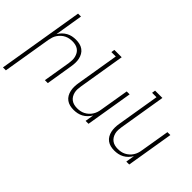

<svg xmlns="http://www.w3.org/2000/svg" viewBox="-101 -1261 2001 2001"><g transform="rotate(45 900.0 -260.0)"><path d="M3 215 160 -735H203L152 -424Q166 -449 186.5 -469.5Q207 -490 231.5 -503.5Q256 -517 283 -522.5Q310 -528 337 -528Q366 -528 393.5 -521.5Q421 -515 443 -499Q465 -483 478.5 -459.5Q492 -436 498 -408.5Q504 -381 503 -352Q502 -323 497 -294L449 0H406L456 -301Q459 -324 460 -347.5Q461 -371 455.5 -393Q450 -415 439 -434Q428 -453 410 -466Q392 -479 370 -484.5Q348 -490 324 -490Q302 -490 280 -486Q258 -482 236.5 -471.5Q215 -461 197 -444.5Q179 -428 166 -408.5Q153 -389 146 -367Q139 -345 135 -323L46 215Z M836 8Q807 8 780 1.5Q753 -5 731 -21Q709 -37 695.5 -60.5Q682 -84 676 -111.5Q670 -139 670.5 -168Q671 -197 676 -226L754 -697H689L695 -735H803L718 -219Q714 -196 713 -172.5Q712 -149 717.5 -127Q723 -105 734.5 -86Q746 -67 764 -54Q782 -41 804 -35.5Q826 -30 850 -30Q872 -30 894 -34Q916 -38 937 -48.5Q958 -59 976.5 -75.5Q995 -92 1007.5 -111.5Q1020 -131 1027.5 -153Q1035 -175 1038 -197L1092 -520H1135L1049 0H1006L1022 -96Q1007 -71 987 -50.5Q967 -30 942 -16.5Q917 -3 890 2.5Q863 8 836 8Z M1436 8Q1407 8 1380 1.5Q1353 -5 1331 -21Q1309 -37 1295.5 -60.5Q1282 -84 1276 -111.5Q1270 -139 1270.5 -168Q1271 -197 1276 -226L1354 -697H1289L1295 -735H1403L1318 -219Q1314 -196 1313 -172.5Q1312 -149 1317.5 -127Q1323 -105 1334.5 -86Q1346 -67 1364 -54Q1382 -41 1404 -35.5Q1426 -30 1450 -30Q1472 -30 1494 -34Q1516 -38 1537 -48.5Q1558 -59 1576.5 -75.5Q1595 -92 1607.5 -111.5Q1620 -131 1627.5 -153Q1635 -175 1638 -197L1692 -520H1735L1649 0H1606L1622 -96Q1607 -71 1587 -50.5Q1567 -30 1542 -16.5Q1517 -3 1490 2.5Q1463 8 1436 8Z"/></g></svg>

Font: Iosevka Extralight Extended
Style: Italic
Weight: 200
Width: 7
Italic angle: -9°
Monospace: yes
Designer: Belleve Invis
Foundry: Belleve Invis
Version: Version 32.5.0; ttfautohint (v1.8.4)